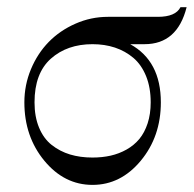

<svg xmlns="http://www.w3.org/2000/svg" viewBox="-20 -503 540 535"><path d="M500 -482.9Q474.1 -379.9 382.8 -379.9H342.8Q428.2 -333 428.2 -217.8Q428.2 -122.6 372.3 -55.2Q316.4 12.2 237.8 12.2Q159.2 12.2 103.5 -55.2Q47.9 -122.6 47.9 -217.8Q47.9 -266.1 66.2 -310.1Q84.5 -354 115.7 -386Q147 -418 190.2 -437Q233.4 -456.1 280.8 -456.1H419.9Q469.2 -456.1 482.9 -482.9ZM237.8 -379.9Q167 -379.9 121.6 -339.4Q76.2 -298.8 76.2 -217.8Q76.2 -177.7 88.9 -147.2Q101.6 -116.7 124.3 -98.9Q147 -81.1 175.3 -72.5Q203.6 -64 237.8 -64Q264.6 -64 288.3 -69.3Q312 -74.7 332.8 -86.4Q353.5 -98.1 368.2 -115.7Q382.8 -133.3 391.4 -159.4Q399.9 -185.5 399.9 -217.8Q399.9 -259.3 387 -291Q374 -322.8 351.6 -341.8Q329.1 -360.8 300.3 -370.4Q271.5 -379.9 237.8 -379.9Z"/></svg>

Font: Flanker Steampunk
Style: Regular
Weight: 400
Designer: Alexey Kryukov, Leonardo Di Lena
Foundry: Alexey Kryukov, Leonardo Di Lena
Version: 1.210